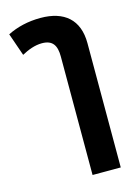

<svg xmlns="http://www.w3.org/2000/svg" viewBox="-125 -640 690 967"><g transform="rotate(-15 220.5 -157.0)"><path d="M53 -416C86 -434 122 -448 159 -448C215 -448 234 -416 234 -359V259H381V-389C381 -512 308 -573 185 -573C120 -573 62 -559 12 -534Z"/></g></svg>

Font: Noto Sans Thai Looped Condensed ExtraBold
Style: Regular
Weight: 800
Width: 3
Designer: Sasikarn Vongin, Ben Mitchell
Foundry: The Fontpad Ltd
Version: Version 1.001